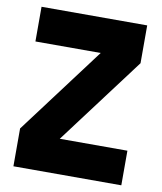

<svg xmlns="http://www.w3.org/2000/svg" viewBox="-80 -765 701 830"><g transform="rotate(10 270.5 -350.0)"><path d="M35.2 0V-166L321.8 -547.9H35.2V-700.2H499V-534.2L211.9 -151.9H508.8V0Z"/></g></svg>

Font: TASA Explorer
Style: Regular
Weight: 900
Designer: Weizhong Zhang
Foundry: Local Remote
Version: Version 1.000;Glyphs 3.1.2 (3151)